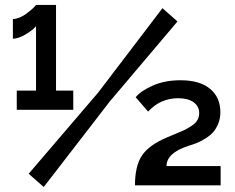

<svg xmlns="http://www.w3.org/2000/svg" viewBox="-20 -751 952 778"><path d="M276.9 -383.8V-306.2H47.9V-383.8H126V-645Q113.8 -629.4 84 -611.8Q54.2 -594.2 32.2 -594.2V-673.8Q43.9 -673.8 57.9 -679.4Q71.8 -685.1 83.3 -693.1Q94.7 -701.2 104.5 -709.5Q114.3 -717.8 119.9 -723.9Q125.5 -730 126 -731H207V-383.8ZM96.2 -46.9 377.9 -376 638.2 -717.8 699.2 -664.1 424.8 -339.8 157.2 6.8ZM526.9 0Q526.9 -78.6 555.2 -120.8Q583.5 -163.1 655.8 -193.8Q665 -198.2 690.7 -208.5Q716.3 -218.8 728.3 -224.6Q740.2 -230.5 756.6 -241.2Q772.9 -252 780 -264.6Q787.1 -277.3 787.1 -293Q787.1 -320.3 764.4 -336.7Q741.7 -353 702.1 -353Q629.9 -353 580.1 -298.8L529.8 -356.9Q549.8 -382.3 598.9 -404.1Q647.9 -425.8 710.9 -425.8Q789.6 -425.8 831.3 -391.1Q873 -356.4 873 -295.9Q873 -270.5 864 -249Q855 -227.5 842.3 -213.9Q829.6 -200.2 810.5 -188.7Q791.5 -177.2 776.9 -171.4Q762.2 -165.5 744.1 -160.2Q654.8 -131.3 654.8 -78.1H874V0Z"/></svg>

Font: Rawline
Style: Bold
Weight: 700
Designer: Matt McInerney, Pablo Impallari, Rodrigo Fuenzalida
Foundry: Matt McInerney, Pablo Impallari, Rodrigo Fuenzalida
Version: Version 4.020;PS 004.020;hotconv 1.0.88;makeotf.lib2.5.64775